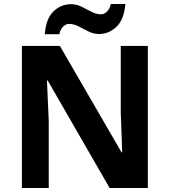

<svg xmlns="http://www.w3.org/2000/svg" viewBox="-20 -945 853 965"><path d="M723 0H531L220 -540H216Q218 -489 220.5 -438Q223 -387 225 -336V0H90V-714H281L591 -179H594Q593 -212 592 -245Q591 -278 589.5 -310.5Q588 -343 587 -376V-714H723ZM205 -773Q211 -851 248.5 -887.5Q286 -924 338 -924Q365 -924 390.5 -911Q416 -898 440.5 -885.5Q465 -873 488 -873Q503 -873 517 -886Q531 -899 537 -925H610Q604 -848 566 -811Q528 -774 477 -774Q451 -774 425.5 -786.5Q400 -799 375.5 -812Q351 -825 327 -825Q312 -825 298 -812Q284 -799 278 -773Z"/></svg>

Font: Noto Sans Hanifi Rohingya
Style: Regular
Weight: 400
Designer: Monotype Design Team and DaltonMaag
Foundry: Google LLC
Version: Version 2.101